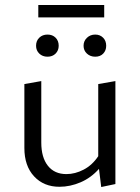

<svg xmlns="http://www.w3.org/2000/svg" viewBox="-20 -746 561 772"><path d="M78 -151V-408L146 -420V-173Q146 -113 172.5 -79.5Q199 -46 247 -46Q282 -46 316.5 -64Q351 -82 375 -118V-408L444 -420V-6L387 6L378 -67Q346 -31 304 -13Q262 5 219 5Q156 5 117 -37Q78 -79 78 -151ZM125 -562Q125 -582 138 -594.5Q151 -607 171 -607Q191 -607 203.5 -594.5Q216 -582 216 -562Q216 -543 203.5 -530.5Q191 -518 171 -518Q151 -518 138 -530.5Q125 -543 125 -562ZM316 -562Q316 -581 329.5 -594Q343 -607 363 -607Q382 -607 394.5 -594.5Q407 -582 407 -562Q407 -543 395 -530.5Q383 -518 363 -518Q343 -518 329.5 -530.5Q316 -543 316 -562ZM134 -726H399V-676H134Z"/></svg>

Font: LXGW Bright TC
Style: Regular
Weight: 400
Designer: Christian Thalmann (Catharsis Fonts)
Foundry: LXGW / Christian Thalmann (Catharsis Fonts) / Fontworks Inc.
Version: Version 5.501